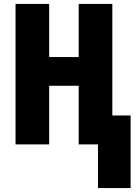

<svg xmlns="http://www.w3.org/2000/svg" viewBox="-20 -734 699 976"><path d="M478 0H380V-298H230V0H59V-714H230V-444H380V-714H551V-147H644V222H478Z"/></svg>

Font: Noto Sans UI CondBlack
Style: Regular
Weight: 900
Width: 3
Designer: Monotype Design Team
Foundry: Monotype Imaging Inc.
Version: Version 1.001